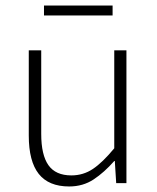

<svg xmlns="http://www.w3.org/2000/svg" viewBox="-20 -662 569 694"><path d="M230 12Q156 12 120 -33.5Q84 -79 84 -172V-480H129V-178Q129 -102 155 -65Q181 -28 238 -28Q281 -28 316 -51.5Q351 -75 393 -126V-480H437V0H400L395 -80H393Q357 -39 318.5 -13.5Q280 12 230 12ZM139 -606V-642H387V-606Z"/></svg>

Font: Mada Light
Style: Regular
Weight: 300
Designer: Khaled Hosny
Version: Version 1.5